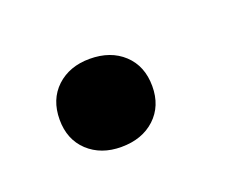

<svg xmlns="http://www.w3.org/2000/svg" viewBox="-39 -181 329 253"><g transform="rotate(-20 125.0 -54.0)"><path d="M34.2 -54.2Q34.2 -82.5 52.2 -99.4Q70.3 -116.2 98.6 -116.2Q127.9 -116.2 146 -99.4Q164.1 -82.5 164.1 -54.2Q164.1 -26.4 146 -9.5Q127.9 7.3 98.6 7.3Q70.3 7.3 52.2 -9.5Q34.2 -26.4 34.2 -54.2Z"/></g></svg>

Font: PT Astra Serif
Style: Italic
Weight: 400
Italic angle: -16°
Designer: A.Korolkova, I. Chaeva
Foundry: ParaType Ltd
Version: Version 1.001